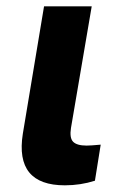

<svg xmlns="http://www.w3.org/2000/svg" viewBox="-20 -565 362 592"><path d="M115.8 -545.5H262.8L198.9 -170.8Q193.9 -139.6 205.6 -127.8Q217.3 -116.1 247.2 -116.1Q259.2 -116.1 290.5 -119L272.7 -7.8Q228.3 6.4 180 6.4Q25.2 6.4 50.4 -152.7Z"/></svg>

Font: Karasuma Gothic
Style: Bold Italic
Weight: 700
Italic angle: 9.39998°
Designer: Rasmus Andersson / Ryoko Nishizuka
Foundry: Genbu
Version: Version 1.00